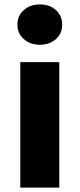

<svg xmlns="http://www.w3.org/2000/svg" viewBox="-20 -851 361 871"><path d="M72 -569H249V0H72ZM88 -674Q59 -699 59 -739Q59 -780 88 -805Q116 -831 161 -831Q205 -831 234 -805Q262 -779 262 -739Q262 -699 234 -674Q205 -648 161 -648Q116 -648 88 -674Z"/></svg>

Font: KaiGen Gothic KR Heavy
Style: Heavy
Weight: 900
Designer: Ryoko NISHIZUKA  (kana & ideographs); Paul D. Hunt (Latin, Greek & Cyrillic); Wenlong ZHANG  (bopomofo); Sandoll Communi
Foundry: Adobe Systems Incorporated
Version: Version 1.002 March 28, 2018